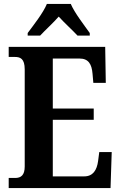

<svg xmlns="http://www.w3.org/2000/svg" viewBox="-20 -951 611 971"><path d="M120 -784V-771H183C207 -797 250 -836 277 -867C303 -838 351 -794 372 -771H434V-784C407 -822 357 -886 338 -931H217C199 -886 148 -822 120 -784ZM24 0H539L545 -182H482L476 -136C470 -92 451 -59 406 -59H247V-345H454V-402H247V-655H382C428 -655 444 -626 448 -578L452 -532H515L512 -714H24V-663H55C82 -663 105 -655 105 -600V-109C105 -66 87 -51 57 -51H24Z"/></svg>

Font: Noto Serif Sinhala Condensed
Style: Bold
Weight: 700
Width: 3
Designer: Jelle Bosma - Monotype Design Team
Foundry: Monotype Imaging Inc.
Version: Version 2.007